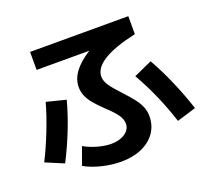

<svg xmlns="http://www.w3.org/2000/svg" viewBox="-127 -887 1193 1087"><g transform="rotate(-20 469.0 -343.5)"><path d="M210 -16.6 248 -122.1Q287.1 -100.6 330.1 -88.9Q373 -77.1 411.1 -77.1Q444.3 -77.6 470.5 -87.9Q496.6 -98.1 511 -116Q525.4 -133.8 525.4 -156.2Q525.4 -184.1 505.4 -211.9Q485.4 -239.7 443.4 -278.3Q408.2 -312 387.5 -336.9Q366.7 -361.8 355.7 -387.2Q344.7 -412.6 344.7 -441.4Q344.7 -488.8 375.7 -531.2Q406.7 -573.7 471.2 -615.2H154.3V-723.6H746.1V-615.2Q616.2 -586.9 550.8 -546.1Q485.4 -505.4 485.4 -454.1Q485.4 -427.7 503.7 -400.4Q522 -373 563.5 -329.1Q601.1 -288.6 622.1 -261.5Q643.1 -234.4 654.1 -207.8Q665 -181.2 665 -151.4Q665 -95.2 635.3 -52.5Q605.5 -9.8 551.8 13.7Q498 37.1 427.7 37.1Q371.6 37.1 311.8 22.5Q252 7.8 210 -16.6ZM140.6 -427.7 256.8 -398.4Q236.3 -320.3 201.7 -232.2Q167 -144 125 -62.5L15.6 -108.4Q52.2 -180.7 86.2 -267.1Q120.1 -353.5 140.6 -427.7ZM667 -390.6 777.3 -440.4Q818.4 -368.7 856.4 -280.8Q894.5 -192.9 922.9 -105.5L807.6 -70.3Q782.2 -150.4 745.4 -234.9Q708.5 -319.3 667 -390.6Z"/></g></svg>

Font: Pretendard JP
Style: Bold
Weight: 700
Designer: Base glyphs from Inter by Rasmus Andersson; Hangeul glyphs from Noto Sans CJK(Source Han Sans) by Jang Soo-young and Kan
Foundry: Kil Hyung-jin
Version: Version 1.309